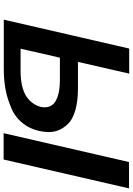

<svg xmlns="http://www.w3.org/2000/svg" viewBox="144 -879 736 1064"><g transform="rotate(90 512.0 -347.0)"><path d="M89 0 249 -695H388L323 -411H470Q542 -411 592.5 -396Q643 -381 667 -355.5Q691 -330 701.5 -304Q712 -278 712 -248Q709 -173 674 -120.5Q639 -68 583 -43.5Q527 -19 474.5 -9.5Q422 0 364 0ZM250 -93H371Q486 -93 534 -141V-140Q563 -169 572 -203Q579 -235 568.5 -257Q558 -279 534 -290.5Q510 -302 483 -306.5Q456 -311 422 -311H300L294 -287ZM718 1 878 -694H1024L864 1Z"/></g></svg>

Font: Coval
Style: ExtraBold Italic
Weight: 800
Foundry: Context Ltd
Version: Version 001.000